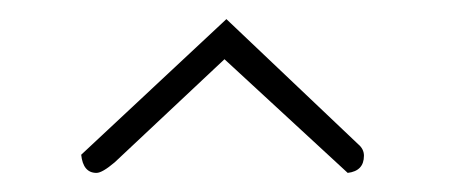

<svg xmlns="http://www.w3.org/2000/svg" viewBox="-20 -397 470 201"><path d="M100 -227Q87 -216 81 -216Q67 -216 65 -235L217 -377L355 -246Q361 -241 361 -234Q361 -218 344 -216L215 -335Z"/></svg>

Font: Yanone Kaffeesatz Thin
Style: Regular
Weight: 250
Designer: Yanone (Cyrillic: Daniel Pouzeot)
Foundry: Yanone
Version: Version 1.003;PS 001.003;hotconv 1.0.88;makeotf.lib2.5.64775